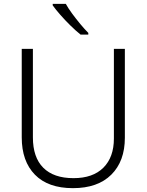

<svg xmlns="http://www.w3.org/2000/svg" viewBox="-20 -968 762 998"><path d="M629 -252Q629 -130 558.5 -60Q488 10 359 10Q230 10 161.5 -60Q93 -130 93 -254V-714H151V-254Q151 -150 205 -96Q259 -42 362 -42Q463 -42 517.5 -96.5Q572 -151 572 -248V-714H629ZM322 -948Q334 -926 354.5 -898Q375 -870 397.5 -843Q420 -816 439 -797V-788H399Q374 -808 346 -835.5Q318 -863 293.5 -891Q269 -919 254 -940V-948Z"/></svg>

Font: Noto Sans Myanmar Light
Style: Regular
Weight: 300
Designer: Monotype Design Team
Foundry: Monotype Imaging Inc.
Version: Version 2.107; ttfautohint (v1.8.4.7-5d5b)